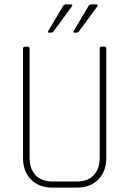

<svg xmlns="http://www.w3.org/2000/svg" viewBox="-20 -856 590 876"><path d="M282 -836H304Q308 -836 309.5 -833.5Q311 -831 308 -827L226 -715Q220 -707 213 -707H204Q196 -707 201 -716L267 -827Q272 -836 282 -836ZM398 -836H420Q424 -836 425.5 -833.5Q427 -831 424 -827L342 -715Q336 -707 329 -707H320Q312 -707 317 -716L383 -827Q388 -836 398 -836ZM443 -643H457Q465 -643 465 -635V-136Q465 -74 428.5 -37Q392 0 331 0H219Q158 0 121.5 -37Q85 -74 85 -136V-634Q85 -643 93 -643H107Q115 -643 115 -634V-137Q115 -86 142 -57Q169 -28 219 -28H331Q381 -28 408 -57Q435 -86 435 -137V-634Q435 -643 443 -643Z"/></svg>

Font: Rajdhani Light
Style: Regular
Weight: 300
Designer: Satya Rajpurohit, Jyotish Sonowal
Foundry: Indian Type Foundry
Version: Version 1.201;PS 1.0;hotconv 1.0.78;makeotf.lib2.5.61930; tt